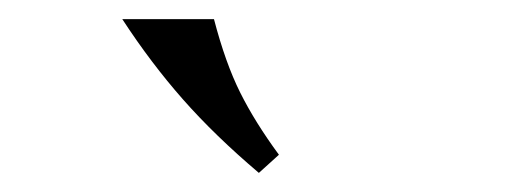

<svg xmlns="http://www.w3.org/2000/svg" viewBox="-20 -760 540 201"><path d="M251 -579Q205 -618 171.5 -656Q138 -694 108 -740H204Q216 -694 231.5 -663Q247 -632 272 -598Z"/></svg>

Font: Inria Serif
Style: Regular
Weight: 400
Designer: Black Foundry Team
Foundry: Black Foundry
Version: Version 1.000; ttfautohint (v1.8.3)